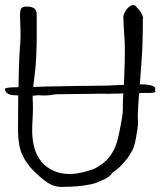

<svg xmlns="http://www.w3.org/2000/svg" viewBox="-21 -726 635 758"><path d="M358 -4Q337 3 310 6.5Q283 10 257.5 11Q232 12 222 12Q192 12 167 -5Q142 -22 124 -40Q102 -60 88.5 -78.5Q75 -97 66.5 -116Q58 -135 54.5 -157Q51 -179 50 -207Q50 -277 51 -349Q44 -350 38 -350Q16 -350 5 -360Q-2 -368 -1 -376V-377Q13 -381 25 -381L52 -382Q54 -505 59 -556Q60 -567 60 -578.5Q60 -590 60 -604Q60 -619 59 -634.5Q58 -650 58 -668Q58 -683 62 -691.5Q66 -700 84 -700Q104 -700 114 -693Q124 -686 124 -667Q124 -621 124 -574Q123 -492 118 -449Q116 -431 114 -415L110 -383H126Q160 -385 197 -385Q233 -386 266.5 -386.5Q300 -387 319 -387Q358 -387 398 -388Q434 -390 468 -391Q469 -414 470 -437Q472 -484 472 -532Q472 -548 470 -580L468 -612Q466 -644 466 -660Q466 -665 469.5 -673Q473 -681 478.5 -688.5Q484 -696 491 -701Q498 -706 504 -706Q511 -706 516 -701Q518 -699 519.5 -696.5Q521 -694 523 -693Q532 -683 535.5 -677Q539 -671 543 -661Q544 -659 544 -657Q544 -656 543.5 -654.5Q543 -653 543 -650Q543 -553 538 -487Q534 -430 531 -393Q536 -393 541 -393Q559 -393 575 -389Q592 -384 592 -377L591 -366Q600 -361 572 -359H542Q535 -359 528 -358Q526 -332 526 -327Q525 -310 524 -295Q523 -280 523 -266Q523 -260 523.5 -254.5Q524 -249 524 -242Q524 -233 521.5 -215.5Q519 -198 515.5 -179.5Q512 -161 507 -145Q504 -136 496 -123L491 -115L489 -112Q487 -109 485 -105.5Q483 -102 481 -100Q472 -90 464 -80Q450 -64 446 -62Q440 -57 434 -52Q424 -46 422 -43Q414 -30 395 -20ZM108 -348Q108 -343 108 -334Q109 -321 109 -299Q109 -277 107.5 -254Q106 -231 106 -210Q106 -174 114.5 -143Q123 -112 141.5 -89Q160 -66 188.5 -52.5Q217 -39 256 -39Q265 -39 280 -41Q295 -43 310.5 -47Q326 -51 341 -56Q356 -61 366 -68Q404 -90 425 -128Q442 -157 451 -209Q453 -220 455.5 -231.5Q458 -243 460 -257Q462 -267 463 -277Q464 -287 464 -298Q464 -311 464 -322Q464 -333 465 -343Q465 -350 466 -357Q389 -355 376 -356Q345 -356 209 -354Q187 -353 181 -351Q168 -349 148 -349Q135 -350 134 -350Q124 -350 119 -349Q114 -348 108 -348Z"/></svg>

Font: ToneOZ-Tsuipita-TC
Style: Tsuipita-TC
Weight: 400
Designer: :Jeffrey Xuan (Chih-Lin Hsuan)  :
Foundry: jeffreyx@gmail.com, cjkFonts.io
Version: Version 0.24071